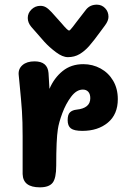

<svg xmlns="http://www.w3.org/2000/svg" viewBox="-20 -794 561 823"><path d="M485 -369Q485 -304 442.5 -268.5Q400 -233 333 -233Q298 -233 284 -243.5Q270 -254 270 -279Q270 -303 280 -312.5Q290 -322 308 -324Q367 -330 367 -373Q367 -391 358.5 -400.5Q350 -410 335 -410Q308 -410 285 -379.5Q262 -349 247 -308.5Q232 -268 228 -240Q221 -196 221 -84Q221 -30 205.5 -10.5Q190 9 151 9Q115 9 96.5 -5Q78 -19 77 -48V-94V-210Q77 -274 74 -318.5Q71 -363 64 -433L60 -474Q58 -499 76.5 -515Q95 -531 128 -531Q184 -531 188 -481Q190 -457 192 -413Q212 -460 248.5 -489.5Q285 -519 337 -519Q377 -519 411 -500.5Q445 -482 465 -448Q485 -414 485 -369ZM445 -722Q445 -705 430 -685L413 -662Q381 -618 362 -596.5Q343 -575 321 -562Q299 -549 271 -549Q248 -549 219.5 -570.5Q191 -592 170.5 -614.5Q150 -637 114 -679Q99 -697 99 -717Q99 -738 115 -753.5Q131 -769 153 -769Q166 -769 176.5 -763Q187 -757 201 -742Q223 -718 244 -694Q270 -663 276 -663Q280 -663 292.5 -679.5Q305 -696 308 -700L349 -753Q366 -774 395 -774Q416 -774 430.5 -759Q445 -744 445 -722Z"/></svg>

Font: Mali
Style: Bold
Weight: 700
Designer: Kitiyaporn Chalermlarp | Katatrad Aksorn Co.,Ltd.
Foundry: Cadson Demak Co.,Ltd.
Version: Version 1.000; ttfautohint (v1.6)